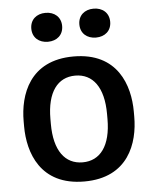

<svg xmlns="http://www.w3.org/2000/svg" viewBox="-52 -756 655 816"><g transform="rotate(-5 275.0 -348.0)"><path d="M172.5 -711.7C134.2 -711.7 106.7 -688.3 106.7 -650C106.7 -611.7 134.2 -588.3 172.5 -588.3C210.8 -588.3 238.3 -611.7 238.3 -650C238.3 -688.3 210.8 -711.7 172.5 -711.7ZM377.5 -711.7C339.2 -711.7 311.7 -688.3 311.7 -650C311.7 -611.7 339.2 -588.3 377.5 -588.3C415.8 -588.3 443.3 -611.7 443.3 -650C443.3 -688.3 415.8 -711.7 377.5 -711.7ZM40 -239.2C40 -127.5 86.7 16.7 275 16.7C463.3 16.7 510 -127.5 510 -239.2V-260.8C510 -372.5 463.3 -516.7 275 -516.7C86.7 -516.7 40 -372.5 40 -260.8ZM275 -65C200 -65 154.2 -125 154.2 -239.2V-260.8C154.2 -375 200 -435 275 -435C350 -435 395.8 -375 395.8 -260.8V-239.2C395.8 -125 350 -65 275 -65Z"/></g></svg>

Font: Boon SemiBold
Style: Regular
Weight: 600
Designer: Sungsit Sawaiwan
Foundry: FontUni
Version: Version 2.0